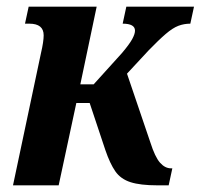

<svg xmlns="http://www.w3.org/2000/svg" viewBox="-20 -556 602 576"><path d="M19 0 103 -397Q107 -414 109 -427.5Q111 -441 111 -450Q111 -485 68 -485H55L66 -536H270L221 -303H261L346 -397Q368 -423 376.5 -438.5Q385 -454 385 -464Q385 -485 348 -485L359 -536H562L551 -485Q532 -485 515 -478.5Q498 -472 477 -454Q456 -436 426 -405L361 -335L431 -129Q445 -85 460 -68Q475 -51 493 -51H497L486 0H452Q401 0 371.5 -9.5Q342 -19 326 -42Q310 -65 296 -106L249 -247H209L156 0Z"/></svg>

Font: Noto Serif Condensed
Style: Bold Italic
Weight: 700
Width: 3
Italic angle: -12°
Designer: Monotype Design Team
Foundry: Monotype Imaging Inc.
Version: Version 2.014